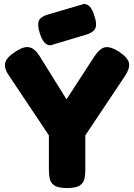

<svg xmlns="http://www.w3.org/2000/svg" viewBox="-20 -939 678 970"><path d="M584 -676Q628 -646 632 -618.5Q636 -591 610 -553L411 -255V-80Q411 -58 407 -37Q403 -16 384 -2.5Q365 11 319 11Q273 11 254 -2.5Q235 -16 231 -37.5Q227 -59 227 -82V-255L28 -553Q0 -592 6 -620Q12 -648 55 -676Q86 -697 108 -700.5Q130 -704 148 -691.5Q166 -679 183 -651L316 -437L455 -651Q474 -680 491.5 -692Q509 -704 531 -700Q553 -696 584 -676ZM235 -710Q217 -710 204 -725Q191 -740 181 -771Q168 -813 176 -833.5Q184 -854 220 -865L404 -919Q422 -919 435 -904Q448 -889 457 -858Q471 -818 462 -797Q453 -776 419 -765Z"/></svg>

Font: Fredoka Light
Style: Regular
Weight: 300
Designer: Ben Nathan
Foundry: Milena B. Brandão, Ben Nathan
Version: Version 2.001